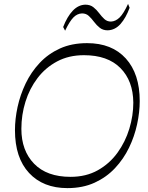

<svg xmlns="http://www.w3.org/2000/svg" viewBox="-20 -960 761 988"><path d="M327 8Q202 8 129.5 -70Q57 -148 57 -290Q57 -348 70.5 -410Q84 -472 112 -530.5Q140 -589 184 -636Q228 -683 288.5 -710.5Q349 -738 428 -738Q556 -738 627.5 -659Q699 -580 699 -440Q699 -383 685.5 -320.5Q672 -258 644 -200Q616 -142 572 -95Q528 -48 467 -20Q406 8 327 8ZM343 -50Q423 -50 483.5 -84Q544 -118 584.5 -174Q625 -230 645.5 -297.5Q666 -365 666 -432Q665 -544 599.5 -610Q534 -676 412 -676Q334 -676 274 -644Q214 -612 173 -558Q132 -504 111 -436.5Q90 -369 90 -297Q90 -185 155.5 -117.5Q221 -50 343 -50ZM315 -802 305 -821Q326 -875 354.5 -905Q383 -935 419 -936Q444 -936 460.5 -923Q477 -910 490 -892.5Q503 -875 517 -862Q531 -849 551 -849Q575 -850 595.5 -870Q616 -890 639 -940L647 -920Q628 -868 600 -836.5Q572 -805 534 -804Q510 -804 493.5 -817Q477 -830 464 -847.5Q451 -865 437 -878Q423 -891 402 -891Q377 -890 357.5 -870Q338 -850 315 -802Z"/></svg>

Font: Savate ExtraLight
Style: Italic
Weight: 200
Italic angle: -11°
Designer: Max Esnée
Foundry: Plomb Type
Version: Version 2.000